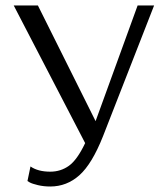

<svg xmlns="http://www.w3.org/2000/svg" viewBox="-20 -670 609 699"><path d="M30 -650H118L328 -229L481 -650H541L355 -174Q315 -73 269 -32Q223 9 163 9Q139 9 118 4Q97 -1 88 -6L80 -11L91 -64Q118 -45 163 -45Q201 -45 231 -66.5Q261 -88 290 -149Z"/></svg>

Font: Arsenal
Style: Regular
Weight: 400
Designer: Andrij Shevchenko
Foundry: Stairsfor.com
Version: Version 1.000